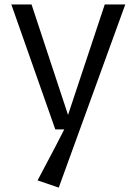

<svg xmlns="http://www.w3.org/2000/svg" viewBox="-20 -585 623 868"><path d="M31.2 -564.9H122.6L287.6 -65.4L453.6 -564.9H546.4L245.6 263.2L149.9 230.5Q248.5 44.9 270.5 0H230Z"/></svg>

Font: Duru Sans
Style: Regular
Weight: 400
Designer: Onur Yazõcõgil
Foundry: Onur Yazõcõgil
Version: Version 1.001